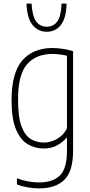

<svg xmlns="http://www.w3.org/2000/svg" viewBox="-20 -814 497 1064"><path d="M196 230Q166 230 132.8 224.2Q99.5 218.5 74 208V174Q107 186 137.2 191.5Q167.5 197 196 197Q272.5 197 311.8 158.8Q351 120.5 351 23V-50H348Q330 -27.5 297.8 -9.2Q265.5 9 221 9Q174 9 133.8 -14.8Q93.5 -38.5 68.8 -96.8Q44 -155 44 -259Q44 -411.5 104.2 -479.8Q164.5 -548 271 -548Q299.5 -548 331.8 -542.8Q364 -537.5 385 -530V21Q385 135 336.8 182.5Q288.5 230 196 230ZM223 -24Q260.5 -24 296 -44Q331.5 -64 351 -102V-505Q336 -509 313.8 -512Q291.5 -515 271 -515Q179.5 -515 129.8 -457.8Q80 -400.5 80 -263Q80 -165.5 99.2 -114Q118.5 -62.5 151 -43.2Q183.5 -24 223 -24ZM239 -638Q190.5 -638 160 -676.2Q129.5 -714.5 127 -794H155Q159 -725 180.2 -695.5Q201.5 -666 239 -666Q276.5 -666 297.8 -695.5Q319 -725 321 -794H349Q347 -714 317.5 -676Q288 -638 239 -638Z"/></svg>

Font: Encode Sans Condensed Condensed Thin
Style: Regular
Weight: 100
Width: 3
Designer: Multiple Designers
Foundry: Impallari Type
Version: Version 3.000; ttfautohint (v1.8.3) -l 8 -r 50 -G 200 -x 14 